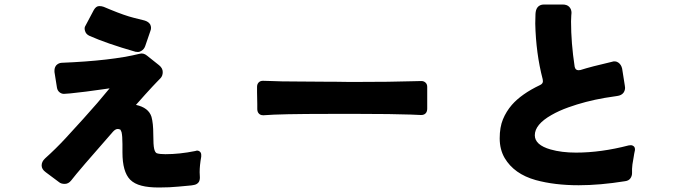

<svg xmlns="http://www.w3.org/2000/svg" viewBox="-20 -812 3040 853"><path d="M608 -586Q600 -581 593.5 -581Q587 -581 582 -582Q453 -619 377 -653Q362 -660 358 -674Q356 -679 356 -686Q356 -693 362 -702L397 -768Q407 -785 421 -785Q432 -785 441 -781.5Q450 -778 471 -769Q534 -743 574 -733L622 -721Q639 -716 647 -704Q651 -696 651 -688.5Q651 -681 648 -674L625 -607Q620 -593 608 -586ZM840 10Q831 12 822 12.5Q813 13 773.5 17Q734 21 686.5 21Q639 21 609 13Q577 5 558 -14Q524 -49 524 -135V-172Q524 -208 520 -225L515 -236Q508 -239 503 -239Q493 -239 482 -227Q328 -52 296 -10Q284 5 267.5 5Q251 5 242 -3L183 -47Q165 -60 165 -77Q165 -94 180 -108Q228 -151 271.5 -198Q315 -245 350 -284Q417 -358 464 -416Q466 -418 467 -419Q465 -419 463 -419Q463 -419 435 -415Q381 -407 362 -405L292 -397L264 -395Q253 -395 244 -402.5Q235 -410 233 -423L222 -492Q222 -496 222 -499Q222 -512 230 -522Q240 -532 253 -533Q475 -542 600 -573Q617 -578 633 -565L687 -522Q703 -509 703 -492Q703 -475 693 -464.5Q683 -454 676.5 -447.5Q670 -441 657 -427Q644 -413 624.5 -391.5Q605 -370 584 -346Q640 -334 653 -293Q661 -264 661 -215.5Q661 -167 665 -150.5Q669 -134 677 -131Q690 -127 715 -127Q778 -127 847 -141Q854 -143 854.5 -143Q855 -143 855 -143Q865 -143 871 -135Q874 -130 874 -125Q874 -119 874 -116Q867 -77 867 -47Q867 -35 868 -24Q868 -11 863 -3Q855 8 840 10Z M1878 -330Q1878 -318 1873 -311Q1866 -301 1851 -301L1805 -303Q1719 -306 1578 -306H1444Q1222 -306 1152 -300Q1150 -300 1149 -300Q1135 -300 1128 -310Q1123 -317 1123 -328V-350L1122 -402V-423Q1122 -425 1122 -426Q1122 -438 1129 -445.5Q1136 -453 1148 -453L1185 -452Q1227 -450 1289 -450L1422 -449H1458L1529 -448H1565Q1717 -448 1808 -451L1852 -452Q1863 -452 1870.5 -445Q1878 -438 1878 -426Q1878 -425 1878 -423Z M2551 11Q2444 11 2360 -12Q2264 -39 2222 -110Q2200 -148 2200 -197.5Q2200 -247 2214.5 -282Q2229 -317 2254 -346Q2297 -395 2379 -434Q2392 -440 2392 -451Q2392 -455 2391 -460Q2361 -575 2358 -707Q2358 -732 2359 -750Q2360 -768 2367 -778Q2377 -792 2397 -792H2479Q2499 -792 2509 -781.5Q2519 -771 2519 -755Q2519 -752 2518 -742.5Q2517 -733 2517 -717Q2517 -621 2533 -516Q2536 -500 2550 -500Q2555 -500 2559 -501Q2606 -516 2697 -537Q2714 -543 2727 -534Q2740 -525 2744 -507L2756 -431Q2757 -427 2757 -422Q2757 -410 2750 -400Q2741 -388 2721.5 -385.5Q2702 -383 2666 -377Q2580 -362 2505 -335Q2463 -320 2430 -301Q2356 -259 2356 -211Q2356 -168 2426 -148Q2475 -134 2539 -134Q2650 -134 2773 -166Q2778 -167 2783.5 -167Q2789 -167 2795 -162.5Q2801 -158 2801 -148Q2801 -143 2799.5 -138.5Q2798 -134 2797.5 -128.5Q2797 -123 2795 -113Q2788 -76 2788 -62V-43Q2788 -30 2780.5 -19.5Q2773 -9 2757 -7Q2645 11 2551 11Z"/></svg>

Font: Tsunagi Gothic Black
Style: Regular
Weight: 900
Designer: Yoshimichi Ohira
Foundry: Positype
Version: Version 1.001